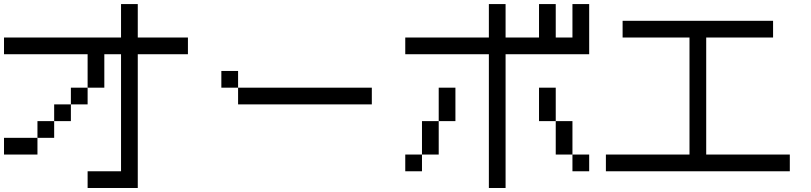

<svg xmlns="http://www.w3.org/2000/svg" viewBox="-20 -937 4040 957"><path d="M0 -166.7V-250H166.7V-166.7ZM0 -666.7V-750H583.3V-916.7H666.7V-750H916.7V-666.7H666.7V0H416.7V-83.3H583.3V-666.7H500V-500H416.7V-666.7ZM166.7 -250V-333.3H250V-250ZM333.3 -416.7V-333.3H250V-416.7ZM333.3 -500H416.7V-416.7H333.3Z M1083.3 -500V-583.3H1166.7V-500ZM1166.7 -416.7V-500H1833.3V-416.7Z M2000 -83.3V-166.7H2083.3V-83.3ZM2750 -916.7V-750H2833.3V-916.7H2916.7V-666.7H2500V0H2416.7V-666.7H2000V-750H2416.7V-916.7H2500V-750H2666.7V-916.7ZM2750 -166.7V-333.3H2833.3V-166.7ZM2750 -333.3H2666.7V-500H2750ZM2166.7 -166.7H2083.3V-333.3H2166.7ZM2166.7 -333.3V-500H2250V-333.3ZM2916.7 -166.7V-83.3H2833.3V-166.7Z M3000 -83.3V-166.7H3416.7V-750H3083.3V-833.3H3833.3V-750H3500V-166.7H3916.7V-83.3Z"/></svg>

Font: Galmuri11 Regular
Style: Regular
Weight: 400
Designer: Minseo Lee (Quiple)
Version: Version 2.356;hotconv 1.1.0;makeotfexe 2.6.0 DEVELOPMENT